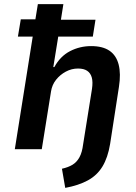

<svg xmlns="http://www.w3.org/2000/svg" viewBox="-20 -725 660 933"><path d="M297 188 281 95Q312 88 332.5 75.5Q353 63 366 39.5Q379 16 384 -24L427 -293Q432 -327 426 -348.5Q420 -370 403.5 -381Q387 -392 359 -392Q328 -392 300 -377Q272 -362 252.5 -337.5Q233 -313 228 -281L183 0H52L139 -547H67L81 -631H152L164 -705H288L276 -629H444L431 -547H263L239 -399H244Q273 -452 320.5 -476.5Q368 -501 423 -501Q479 -501 512 -478.5Q545 -456 556.5 -411.5Q568 -367 558 -303L515 -25Q504 41 478 84Q452 127 407 151.5Q362 176 297 188Z"/></svg>

Font: Nunito Sans 7pt SemiCondensed
Style: Bold Italic
Weight: 700
Width: 4
Italic angle: -9°
Designer: Vernon Adams
Foundry: Vernon Adams
Version: Version 3.101;gftools[0.9.27]